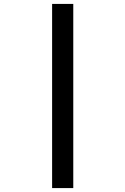

<svg xmlns="http://www.w3.org/2000/svg" viewBox="-20 -850 640 980"><path d="M246 110V-830H354V110Z"/></svg>

Font: Tiny SemiBold
Style: Regular
Weight: 600
Designer: Philipp Nurullin, Konstantin Bulenkov
Foundry: JetBrains
Version: Version 2.251; ttfautohint (v1.8.4.7-5d5b)